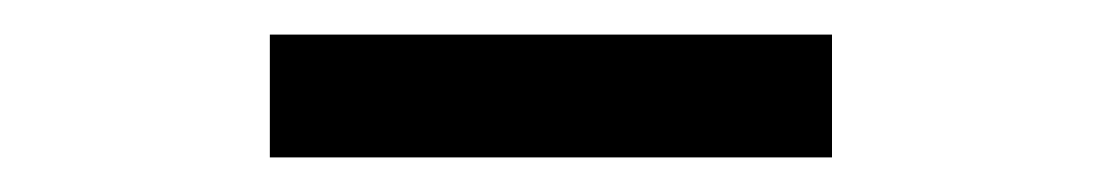

<svg xmlns="http://www.w3.org/2000/svg" viewBox="-20 -657 640 111"><path d="M136 -566V-637H461V-566Z"/></svg>

Font: Inconsolata Expanded SemiBold
Style: Regular
Weight: 600
Width: 7
Monospace: yes
Designer: Raph Levien, Cyreal, Brenton Simpson
Foundry: Raph Levien, Cyreal, Google
Version: Version 3.001; ttfautohint (v1.8.2.53-6de2)